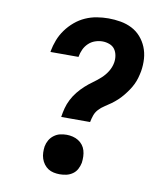

<svg xmlns="http://www.w3.org/2000/svg" viewBox="-84 -813 768 890"><g transform="rotate(10 300.0 -367.5)"><path d="M218 -255Q221 -276 226.5 -297Q232 -318 242.5 -338.5Q253 -359 267.5 -377Q282 -395 299 -410.5Q316 -426 335 -439.5Q354 -453 371 -468.5Q388 -484 400 -503.5Q412 -523 416 -545Q419 -562 416 -579Q413 -596 404 -608.5Q395 -621 379 -627Q363 -633 346 -633Q329 -633 311.5 -627Q294 -621 280.5 -608Q267 -595 259.5 -578.5Q252 -562 249 -545V-543H117V-547Q122 -574 132 -600Q142 -626 159 -649.5Q176 -673 198.5 -692Q221 -711 247 -722.5Q273 -734 300.5 -738.5Q328 -743 355 -743Q384 -743 412.5 -738Q441 -733 465.5 -720.5Q490 -708 508 -687.5Q526 -667 536.5 -641.5Q547 -616 549 -587Q551 -558 546 -528Q543 -512 538.5 -496Q534 -480 526.5 -464.5Q519 -449 509 -434.5Q499 -420 488 -406.5Q477 -393 464 -381Q451 -369 436.5 -358.5Q422 -348 407 -338.5Q392 -329 380 -316Q368 -303 362.5 -287Q357 -271 354 -255ZM257 8Q243 8 228.5 5Q214 2 202.5 -5.5Q191 -13 182.5 -24.5Q174 -36 169.5 -49.5Q165 -63 164.5 -78Q164 -93 166 -107Q169 -123 177 -137Q185 -151 198.5 -161Q212 -171 227 -174.5Q242 -178 258 -178Q272 -178 286.5 -174.5Q301 -171 313 -163.5Q325 -156 333.5 -145Q342 -134 346 -120.5Q350 -107 350.5 -92Q351 -77 349 -62Q346 -47 338.5 -32.5Q331 -18 317.5 -8.5Q304 1 288.5 4.5Q273 8 257 8Z"/></g></svg>

Font: Iosevka HT Extrabold Extended
Style: Italic
Weight: 800
Width: 7
Italic angle: -9°
Monospace: yes
Designer: Belleve Invis
Foundry: Belleve Invis
Version: Version 32.3.0; ttfautohint (v1.8.4)